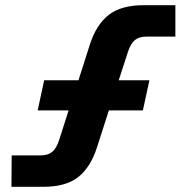

<svg xmlns="http://www.w3.org/2000/svg" viewBox="-20 -719 695 739"><path d="M25 -121H137Q165 -121 181 -134.5Q197 -148 207 -178L244 -294H125L150 -410H282L326 -548Q351 -625 399 -662Q447 -699 532 -699H655V-578H543Q515 -578 499 -564.5Q483 -551 473 -521L437 -410H555L530 -294H399L353 -151Q328 -74 280.5 -37Q233 0 147 0H24Z"/></svg>

Font: Azeret Mono
Style: Bold Italic
Weight: 700
Italic angle: -12°
Designer: Martin Vácha
Foundry: Displaay
Version: Version 1.000; Glyphs 3.0.3, build 3074